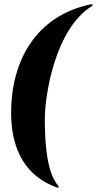

<svg xmlns="http://www.w3.org/2000/svg" viewBox="-20 -801 486 968"><path d="M274 147 275 137C238 95 206 10 206 -201C206 -321 258 -658 445 -771L446 -781C158 -725 36 -489 36 -233C36 -41 113 92 274 147Z"/></svg>

Font: Noto Serif Display Condensed Black
Style: Italic
Weight: 900
Width: 3
Italic angle: -12°
Designer: Monotype Design Team
Foundry: Monotype Imaging Inc.
Version: Version 2.009